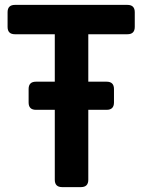

<svg xmlns="http://www.w3.org/2000/svg" viewBox="-20 -765 582 785"><path d="M234 0Q204 0 204 -30V-316H127Q97 -316 97 -346V-401Q97 -431 127 -431H204V-625H41Q11 -625 11 -655V-715Q11 -745 41 -745H501Q531 -745 531 -715V-655Q531 -625 501 -625H341V-431H416Q446 -431 446 -401V-346Q446 -316 416 -316H341V-30Q341 0 311 0Z"/></svg>

Font: Pitagon Sans Text
Style: Bold
Weight: 700
Designer: Travis Tran
Foundry: Pitagon
Version: Version 1.001; ttfautohint (v1.8.4.7-5d5b);gftools[0.9.26]